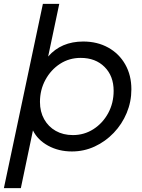

<svg xmlns="http://www.w3.org/2000/svg" viewBox="-52 -765 728 985"><path d="M-32 200 168 -745H252L195 -475Q262 -552 375 -552Q447 -552 503 -521Q559 -490 590.5 -434.5Q622 -379 622 -307Q622 -243 598 -185.5Q574 -128 531.5 -83.5Q489 -39 434 -13.5Q379 12 317 12Q249 12 195 -17.5Q141 -47 117 -96L55 200ZM322 -72Q380 -72 427.5 -102.5Q475 -133 503 -184.5Q531 -236 531 -299Q531 -375 484.5 -421.5Q438 -468 362 -468Q303 -468 256 -437.5Q209 -407 181 -355.5Q153 -304 153 -242Q153 -192 174.5 -153.5Q196 -115 234 -93.5Q272 -72 322 -72Z"/></svg>

Font: Plus Jakarta Display
Style: Italic
Weight: 400
Italic angle: -12°
Designer: Gumpita Rahayu
Foundry: Tokotype Studio
Version: Version 1.000